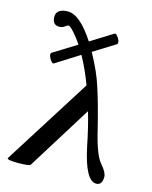

<svg xmlns="http://www.w3.org/2000/svg" viewBox="-103 -718 631 798"><g transform="rotate(15 212.5 -319.0)"><path d="M51.3 12.2Q2 12.2 6.3 2.9L243.7 -373Q220.2 -436.5 190.4 -490.2L88.4 -425.8Q84 -423.3 76.4 -432.6Q68.8 -441.9 65.9 -451.7Q63 -461.4 67.4 -465.8L167.5 -527.8Q148.9 -556.2 127.4 -579.1Q113.3 -594.2 107.4 -594.2Q104 -594.2 92.3 -585.9Q84 -579.1 70.3 -579.1Q40.5 -579.1 40.5 -615.2Q40.5 -631.8 53.5 -640.9Q66.4 -649.9 90.3 -649.9Q142.1 -649.9 205.6 -551.8L300.3 -610.8Q304.7 -614.3 312.5 -605.5Q320.3 -596.7 323.5 -586.7Q326.7 -576.7 322.8 -571.8L228.5 -513.2Q270 -438.5 288.6 -377.9Q309.6 -314.5 336.4 -206.1Q360.4 -103.5 387.7 -73.2Q413.6 -43 413.6 -24.9Q413.6 11.2 387.7 11.2Q340.8 11.2 311.5 -129.9Q294.9 -212.9 277.3 -271L105.5 4.9Q100.6 12.2 51.3 12.2Z"/></g></svg>

Font: Junicode SmCond Medium
Style: Regular
Weight: 500
Width: 4
Designer: Peter S. Baker
Version: Version 2.206